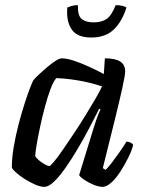

<svg xmlns="http://www.w3.org/2000/svg" viewBox="-20 -727 566 747"><path d="M152 0Q137 0 116.5 -9Q96 -18 75.5 -31Q55 -44 41.5 -56.5Q28 -69 26 -75Q26 -112 33.5 -156Q41 -200 52.5 -244Q64 -288 76 -325Q88 -362 97.5 -386.5Q107 -411 110 -415Q115 -422 129.5 -435.5Q144 -449 161.5 -464Q179 -479 195 -489.5Q211 -500 220 -500Q239 -500 265.5 -491.5Q292 -483 323 -469Q354 -455 384 -439L388 -500Q429 -500 448 -487.5Q467 -475 467 -449Q467 -435 456 -385Q445 -335 425.5 -256Q406 -177 380 -73L391 -66Q402 -77 416.5 -96Q431 -115 446 -136.5Q461 -158 472 -176Q481 -176 488.5 -172Q496 -168 498 -163Q493 -142 479.5 -114.5Q466 -87 449 -60.5Q432 -34 413.5 -17Q395 0 379 0Q364 0 343.5 -8.5Q323 -17 307 -28Q291 -39 288 -46L343 -225Q349 -244 354 -259Q359 -274 363.5 -284.5Q368 -295 371 -301L366 -304Q349 -270 327.5 -229Q306 -188 282 -147.5Q258 -107 234.5 -73.5Q211 -40 190 -20Q169 0 152 0ZM172 -81Q176 -81 190.5 -98.5Q205 -116 225 -145Q245 -174 268 -208.5Q291 -243 312.5 -278Q334 -313 351.5 -343Q369 -373 377 -391Q328 -407 281.5 -414.5Q235 -422 199 -423Q188 -411 176.5 -380.5Q165 -350 154.5 -310.5Q144 -271 135.5 -231Q127 -191 122 -160.5Q117 -130 117 -119Q127 -105 145.5 -93Q164 -81 172 -81ZM335 -581Q280 -581 258.5 -613Q237 -645 242 -698Q246 -700 257.5 -703.5Q269 -707 283 -707Q282 -665 298.5 -652.5Q315 -640 344 -640Q375 -640 394.5 -653Q414 -666 430 -707Q446 -707 457 -704Q468 -701 472 -698Q456 -645 423.5 -613Q391 -581 335 -581Z"/></svg>

Font: Texturina 12pt Medium
Style: Italic
Weight: 500
Italic angle: -11°
Designer: Guillermo Torres Carreño
Foundry: Omnibus-Type
Version: Version 1.002